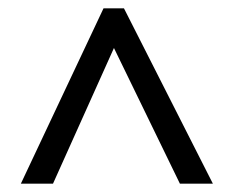

<svg xmlns="http://www.w3.org/2000/svg" viewBox="-20 -737 560 460"><path d="M30 -297 228 -717H277L490 -297H411L253 -622L107 -297Z"/></svg>

Font: Noto Sans Telugu SemiCondensed
Style: Regular
Weight: 400
Width: 4
Designer: Jelle Bosma - Monotype Design Team
Foundry: Monotype Imaging Inc.
Version: Version 2.005; ttfautohint (v1.8.4.7-5d5b)